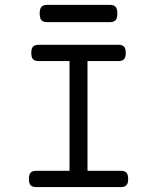

<svg xmlns="http://www.w3.org/2000/svg" viewBox="-20 -762 640 782"><path d="M492.2 -546.4Q492.2 -528.3 485.1 -520.8Q478 -513.2 461.4 -513.2H336.4V-66.4H471.2Q487.8 -66.4 494.9 -58.8Q502 -51.3 502 -33.2Q502 -15.1 494.9 -7.6Q487.8 0 471.2 0H128.4Q111.8 0 104.7 -7.6Q97.7 -15.1 97.7 -33.2Q97.7 -51.3 104.7 -58.8Q111.8 -66.4 128.4 -66.4H263.2V-513.2H138.2Q121.6 -513.2 114.5 -520.8Q107.4 -528.3 107.4 -546.4Q107.4 -564.5 114.5 -572Q121.6 -579.6 138.2 -579.6H461.4Q478 -579.6 485.1 -572Q492.2 -564.5 492.2 -546.4ZM458 -707Q458 -688 450.9 -679.9Q443.8 -671.9 427.2 -671.9H172.4Q155.8 -671.9 148.7 -679.9Q141.6 -688 141.6 -707Q141.6 -726.1 148.7 -734.1Q155.8 -742.2 172.4 -742.2H427.2Q443.8 -742.2 450.9 -734.1Q458 -726.1 458 -707Z"/></svg>

Font: Courier Prime
Style: Regular
Weight: 400
Designer: Alan Dague-Greene, Quote-Unquote Apps
Foundry: Quote-Unquote Apps
Version: Version 3.018